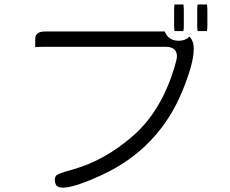

<svg xmlns="http://www.w3.org/2000/svg" viewBox="-20 -801 1040 868"><path d="M769 -780.8Q767.1 -772.9 767.1 -754.9V-685.5Q767.1 -668.9 769 -660.6H809.1Q811 -669.9 811 -685.5V-754.9Q811 -772 809.1 -780.8ZM873.5 -780.8Q871.6 -772.9 871.6 -754.9V-685.5Q871.6 -668.9 873.5 -660.6H915.5Q917.5 -669.9 917.5 -685.5V-754.9Q917.5 -772 915.5 -780.8ZM184.6 -589.4H729.5Q755.9 -589.4 769 -576.7Q779.8 -565.4 779.8 -546.9Q779.8 -534.7 771.5 -506.8Q712.9 -303.7 585 -190.2Q457 -76.7 310.5 -35.2Q273.4 -24.9 256.3 -18.6Q239.7 -12.2 235.8 -8.8L234.4 -7.3Q228 -1 228 11.7Q228 30.3 236.6 38.8Q245.1 47.4 264.6 47.4Q316.9 47.4 442.9 -11.2Q569.3 -69.8 660.2 -164.8Q751 -259.8 803.5 -387.2Q856 -514.6 856 -580.1Q856 -615.2 836.9 -635.3Q817.4 -616.7 787.6 -616.7Q757.8 -616.7 740.2 -634.3Q730.5 -644 725.1 -658.7H184.6Q158.2 -658.7 147.5 -647.9Q139.2 -639.6 139.2 -624V-587.9Q155.3 -589.4 184.6 -589.4Z"/></svg>

Font: YuPearl-ExtraLight
Style: ExtraLight
Weight: 200
Designer: Max Yao
Foundry: Max-Everyday
Version: Version 1.011; ttfautohint (v1.8.3)